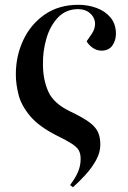

<svg xmlns="http://www.w3.org/2000/svg" viewBox="-20 -549 532 800"><path d="M284 231 272 222Q296 190 306 165Q316 140 316 113Q316 92 308.5 78Q301 64 279.5 50Q258 36 215 15Q142 -22 105.5 -65.5Q69 -109 57.5 -153.5Q46 -198 46 -239Q46 -316 77 -382Q108 -448 166.5 -488.5Q225 -529 307 -529Q346 -529 382 -516Q418 -503 440.5 -476Q463 -449 463 -408Q463 -380 448 -359Q433 -338 403 -338Q383 -338 366 -350Q349 -362 341 -377L361 -406Q369 -417 372.5 -428Q376 -439 376 -449Q376 -475 356 -493Q336 -511 306 -511Q255 -511 222 -476.5Q189 -442 173.5 -389Q158 -336 159 -280Q159 -218 181 -168Q203 -118 272 -85Q320 -62 347.5 -43Q375 -24 386.5 -2Q398 20 398 54Q398 86 380.5 118Q363 150 336.5 179Q310 208 284 231Z"/></svg>

Font: Literata 72pt Medium
Style: Italic
Weight: 500
Italic angle: -2°
Designer: Latin by Veronika Burian and Jose Scaglione. Greek by Irene Vlachou. Cyrillic by Vera Evstafieva
Foundry: TypeTogether
Version: Version 3.002